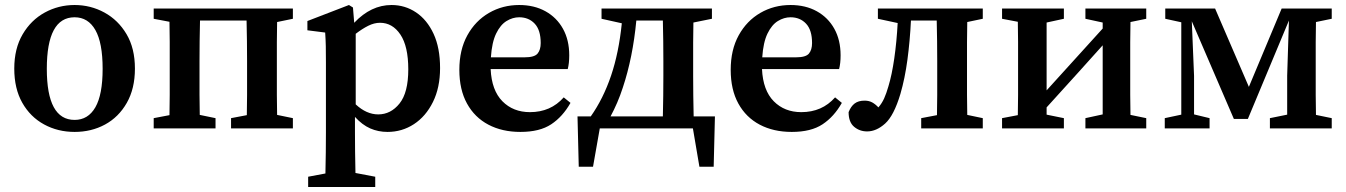

<svg xmlns="http://www.w3.org/2000/svg" viewBox="-20 -513 5377 767"><path d="M278 14Q211 14 156 -16Q101 -46 69 -102.5Q37 -159 37 -239Q37 -319 70.5 -376Q104 -433 159 -463Q214 -493 278 -493Q342 -493 397 -463Q452 -433 485.5 -376.5Q519 -320 519 -239Q519 -159 486.5 -102Q454 -45 399.5 -15.5Q345 14 278 14ZM278 -34Q332 -34 361 -84.5Q390 -135 390 -238Q390 -342 361 -393Q332 -444 278 -444Q167 -444 167 -238Q167 -34 278 -34Z M594 0V-41L657 -53Q658 -91 658 -134Q658 -177 658 -210V-269Q658 -302 658 -345.5Q658 -389 657 -426L594 -438V-479H1150V-438L1087 -425Q1086 -388 1086 -345Q1086 -302 1086 -269V-210Q1086 -177 1086 -134Q1086 -91 1087 -54L1150 -41V0H903V-41L966 -53Q967 -91 967 -134Q967 -177 967 -210V-269Q967 -304 966.5 -349Q966 -394 965 -431H779Q778 -394 777.5 -349Q777 -304 777 -269V-210Q777 -177 777 -134Q777 -91 778 -54L841 -41V0Z M1211 234V193L1280 180Q1281 136 1281.5 95Q1282 54 1282 16V-263Q1282 -304 1281.5 -328.5Q1281 -353 1279 -383L1208 -392V-429L1374 -493L1390 -483L1395 -422Q1462 -493 1544 -493Q1598 -493 1642 -463.5Q1686 -434 1712 -378Q1738 -322 1738 -241Q1738 -163 1709.5 -105.5Q1681 -48 1633.5 -17Q1586 14 1528 14Q1491 14 1459 0Q1427 -14 1398 -46V15Q1398 53 1398.5 93.5Q1399 134 1400 178L1479 193V234ZM1498 -422Q1475 -422 1451 -410Q1427 -398 1401 -378V-96Q1444 -56 1491 -56Q1541 -56 1576 -99.5Q1611 -143 1611 -236Q1611 -328 1579.5 -375Q1548 -422 1498 -422Z M2054 -444Q2028 -444 2003.5 -429Q1979 -414 1962 -379Q1945 -344 1941 -284H2076Q2115 -284 2127.5 -299Q2140 -314 2140 -341Q2140 -393 2116 -418.5Q2092 -444 2054 -444ZM2059 14Q1986 14 1931 -15Q1876 -44 1845.5 -99.5Q1815 -155 1815 -234Q1815 -314 1847 -372Q1879 -430 1933.5 -461.5Q1988 -493 2054 -493Q2114 -493 2159 -468Q2204 -443 2229 -398Q2254 -353 2254 -292Q2254 -260 2248 -237H1940Q1944 -152 1987 -108.5Q2030 -65 2097 -65Q2180 -65 2232 -124L2259 -102Q2228 -47 2182 -16.5Q2136 14 2059 14Z M2468 -163Q2458 -132 2445.5 -103Q2433 -74 2419 -48H2628Q2629 -86 2629.5 -131Q2630 -176 2630 -210V-269Q2630 -304 2629.5 -349Q2629 -394 2628 -431H2522Q2508 -283 2468 -163ZM2383 -438V-479H2824V-438L2750 -423Q2749 -386 2749 -343.5Q2749 -301 2749 -269V-210Q2749 -176 2749.5 -131Q2750 -86 2751 -48H2836L2831 153H2774L2748 0H2376L2349 153H2292L2287 -48H2340Q2390 -119 2421 -210.5Q2452 -302 2464 -420Z M3138 -444Q3112 -444 3087.5 -429Q3063 -414 3046 -379Q3029 -344 3025 -284H3160Q3199 -284 3211.5 -299Q3224 -314 3224 -341Q3224 -393 3200 -418.5Q3176 -444 3138 -444ZM3143 14Q3070 14 3015 -15Q2960 -44 2929.5 -99.5Q2899 -155 2899 -234Q2899 -314 2931 -372Q2963 -430 3017.5 -461.5Q3072 -493 3138 -493Q3198 -493 3243 -468Q3288 -443 3313 -398Q3338 -353 3338 -292Q3338 -260 3332 -237H3024Q3028 -152 3071 -108.5Q3114 -65 3181 -65Q3264 -65 3316 -124L3343 -102Q3312 -47 3266 -16.5Q3220 14 3143 14Z M3444 12Q3414 12 3392 -6.5Q3370 -25 3370 -65Q3379 -88 3394 -99.5Q3409 -111 3434 -111Q3451 -111 3464 -104Q3477 -97 3489 -84Q3503 -100 3512 -120Q3521 -140 3529 -168Q3543 -214 3552.5 -280Q3562 -346 3566 -421L3487 -438V-479H3906V-438L3844 -425Q3843 -388 3843 -345Q3843 -302 3843 -269V-210Q3843 -177 3843 -134Q3843 -91 3844 -54L3906 -41V0H3660V-41L3723 -53Q3724 -91 3724 -134Q3724 -177 3724 -210V-269Q3724 -304 3723.5 -349Q3723 -394 3722 -431H3619Q3615 -349 3605 -274.5Q3595 -200 3577 -138Q3551 -51 3516 -19.5Q3481 12 3444 12Z M4316 -438V-479H4559V-438L4496 -425Q4495 -388 4495 -345Q4495 -302 4495 -269V-210Q4495 -177 4495 -134Q4495 -91 4496 -54L4559 -41V0H4316V-41L4385 -56V-332L4287 -223L4161 -84V-55L4230 -41V0H3983V-41L4046 -53Q4047 -91 4047 -134Q4047 -177 4047 -210V-269Q4047 -302 4047 -345.5Q4047 -389 4046 -426L3983 -438V-479H4230V-438L4161 -423V-152L4385 -399V-423Z M4633 0V-41L4699 -55V-424L4635 -438V-479H4834L4969 -166L5100 -479H5300V-438L5237 -425Q5236 -388 5236 -345Q5236 -302 5236 -269V-210Q5236 -177 5236 -134Q5236 -91 5237 -54L5300 -41V0H5053V-41L5122 -55V-211L5129 -431L4965 -38H4909L4741 -428L4750 -210V-56L4812 -41V0Z"/></svg>

Font: Source Serif 4 Semibold
Style: Regular
Weight: 600
Designer: Frank Grießhammer
Foundry: Adobe
Version: Version 4.005;hotconv 1.1.0;makeotfexe 2.6.0